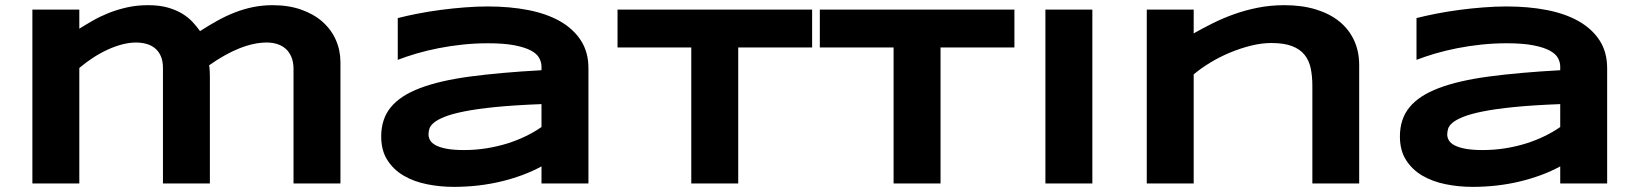

<svg xmlns="http://www.w3.org/2000/svg" viewBox="-20 -708 6325 741"><path d="M286.1 -670.9V-597.2Q310.1 -612.3 338.1 -628.4Q366.2 -644.5 399.2 -657.7Q432.1 -670.9 470 -679.4Q507.8 -688 551.8 -688Q594.7 -688 627 -679Q659.2 -669.9 682.9 -655.5Q706.5 -641.1 723.1 -623.3Q739.7 -605.5 752 -587.9Q786.6 -610.4 820.3 -628.9Q854 -647.5 888.2 -660.6Q922.4 -673.8 958 -680.9Q993.7 -688 1032.2 -688Q1093.8 -688 1142.3 -670.9Q1190.9 -653.8 1224.6 -624Q1258.3 -594.2 1276.1 -554Q1293.9 -513.7 1293.9 -467.8V0H1112.8V-441.9Q1112.8 -468.8 1104.5 -488.3Q1096.2 -507.8 1082.3 -520Q1068.4 -532.2 1049.6 -538.1Q1030.8 -543.9 1009.8 -543.9Q912.1 -543.9 787.1 -456.1Q788.6 -447.8 789.3 -436.5Q790 -425.3 790 -414.1V0H608.9V-445.8Q608.9 -472.7 600.6 -491.5Q592.3 -510.3 577.9 -522Q563.5 -533.7 544.7 -538.8Q525.9 -543.9 504.9 -543.9Q479.5 -543.9 451.4 -536.6Q423.3 -529.3 394.8 -516.1Q366.2 -502.9 338.6 -484.9Q311 -466.8 286.1 -445.8V0H105V-670.9Z M2069.8 0V-65.9Q2035.2 -46.9 1995.4 -32.2Q1955.6 -17.6 1912.6 -7.3Q1869.6 2.9 1824 8.1Q1778.3 13.2 1731.9 13.2Q1677.7 13.2 1627.2 2.9Q1576.7 -7.3 1537.6 -30.3Q1498.5 -53.2 1474.9 -90.3Q1451.2 -127.4 1451.2 -181.2Q1451.2 -249 1488.3 -294.2Q1525.4 -339.4 1601.6 -368.2Q1677.7 -397 1794.2 -412.6Q1910.6 -428.2 2069.8 -437V-451.2Q2069.8 -467.8 2061 -484.1Q2052.2 -500.5 2029.1 -512.9Q2005.9 -525.4 1965.6 -533.2Q1925.3 -541 1862.8 -541Q1813.5 -541 1765.4 -535.9Q1717.3 -530.8 1672.6 -522Q1627.9 -513.2 1587.9 -501.5Q1547.9 -489.7 1515.1 -477.1V-638.2Q1549.3 -647 1591.8 -655.3Q1634.3 -663.6 1680.2 -669.7Q1726.1 -675.8 1772.9 -679.4Q1819.8 -683.1 1862.8 -683.1Q1947.3 -683.1 2018.6 -669.2Q2089.8 -655.3 2141.4 -626Q2192.9 -596.7 2221.9 -551.8Q2251 -506.8 2251 -444.8V0ZM2069.8 -306.2Q1965.3 -302.2 1892.3 -294.9Q1819.3 -287.6 1771 -277.8Q1722.7 -268.1 1695.1 -256.8Q1667.5 -245.6 1653.8 -233.9Q1640.1 -222.2 1637 -210.4Q1633.8 -198.7 1633.8 -189Q1633.8 -177.2 1640.1 -166.3Q1646.5 -155.3 1662.4 -147Q1678.2 -138.7 1704.6 -133.8Q1731 -128.9 1771 -128.9Q1815.4 -128.9 1857.9 -135.7Q1900.4 -142.6 1938.5 -154.5Q1976.6 -166.5 2010 -182.9Q2043.5 -199.2 2069.8 -217.8Z M2829.1 -524.9V0H2647.9V-524.9H2363.3V-670.9H3114.3V-524.9Z M3609.9 -524.9V0H3428.7V-524.9H3144V-670.9H3895V-524.9Z M4014.6 0V-670.9H4195.8V0Z M5044.9 0V-376Q5044.9 -413.6 5038.6 -444.1Q5032.2 -474.6 5014.9 -496.3Q4997.6 -518.1 4966.6 -530Q4935.5 -542 4886.7 -542Q4849.6 -542 4808.8 -532Q4768.1 -522 4728 -505.4Q4688 -488.8 4651.6 -466.8Q4615.2 -444.8 4586.9 -420.9V0H4405.8V-670.9H4586.9V-579.1Q4621.1 -598.6 4659.7 -617.9Q4698.2 -637.2 4741.7 -652.8Q4785.2 -668.5 4834 -678.2Q4882.8 -688 4937 -688Q5004.9 -688 5058.3 -671.6Q5111.8 -655.3 5148.9 -625.2Q5186 -595.2 5205.8 -552.5Q5225.6 -509.8 5225.6 -457V0Z M6001.5 0V-65.9Q5966.8 -46.9 5927 -32.2Q5887.2 -17.6 5844.2 -7.3Q5801.3 2.9 5755.6 8.1Q5710 13.2 5663.6 13.2Q5609.4 13.2 5558.8 2.9Q5508.3 -7.3 5469.2 -30.3Q5430.2 -53.2 5406.5 -90.3Q5382.8 -127.4 5382.8 -181.2Q5382.8 -249 5419.9 -294.2Q5457 -339.4 5533.2 -368.2Q5609.4 -397 5725.8 -412.6Q5842.3 -428.2 6001.5 -437V-451.2Q6001.5 -467.8 5992.7 -484.1Q5983.9 -500.5 5960.7 -512.9Q5937.5 -525.4 5897.2 -533.2Q5856.9 -541 5794.4 -541Q5745.1 -541 5697 -535.9Q5648.9 -530.8 5604.2 -522Q5559.6 -513.2 5519.5 -501.5Q5479.5 -489.7 5446.8 -477.1V-638.2Q5481 -647 5523.4 -655.3Q5565.9 -663.6 5611.8 -669.7Q5657.7 -675.8 5704.6 -679.4Q5751.5 -683.1 5794.4 -683.1Q5878.9 -683.1 5950.2 -669.2Q6021.5 -655.3 6073 -626Q6124.5 -596.7 6153.6 -551.8Q6182.6 -506.8 6182.6 -444.8V0ZM6001.5 -306.2Q5897 -302.2 5824 -294.9Q5751 -287.6 5702.6 -277.8Q5654.3 -268.1 5626.7 -256.8Q5599.1 -245.6 5585.4 -233.9Q5571.8 -222.2 5568.6 -210.4Q5565.4 -198.7 5565.4 -189Q5565.4 -177.2 5571.8 -166.3Q5578.1 -155.3 5594 -147Q5609.9 -138.7 5636.2 -133.8Q5662.6 -128.9 5702.6 -128.9Q5747.1 -128.9 5789.6 -135.7Q5832 -142.6 5870.1 -154.5Q5908.2 -166.5 5941.7 -182.9Q5975.1 -199.2 6001.5 -217.8Z"/></svg>

Font: Syncopate
Style: Bold
Weight: 700
Designer: Astigmatic (AOETI)
Foundry: Astigmatic (AOETI)
Version: Version 1.001 2011